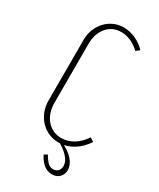

<svg xmlns="http://www.w3.org/2000/svg" viewBox="-165 -555 607 734"><g transform="rotate(30 138.5 -188.0)"><path d="M45 -381Q45 -407 53.5 -428.5Q62 -450 77 -466Q92 -482 112 -491Q132 -500 155 -500Q182 -500 208.5 -488Q235 -476 253 -456L237 -444Q220 -461 199 -470.5Q178 -480 156 -480Q117 -480 93 -451.5Q69 -423 69 -377V-119Q69 -72 94 -43Q119 -14 158 -14Q187 -14 212.5 -30Q238 -46 255 -73L272 -62Q251 -30 221.5 -12Q192 6 158 6Q134 6 113.5 -3Q93 -12 77.5 -28.5Q62 -45 53.5 -67Q45 -89 45 -114ZM146 66Q155 82 165.5 93.5Q176 105 191 105Q204 105 212 96.5Q220 88 220 74Q220 54 201.5 34.5Q183 15 151 -2H169Q206 15 224 36.5Q242 58 242 79Q242 99 229.5 111.5Q217 124 197 124Q157 124 132 74Z"/></g></svg>

Font: Moniqa Thin Paragraph
Style: Regular
Weight: 100
Designer: Rajesh Rajput
Foundry: Rajesh Rajput
Version: Version 1.000